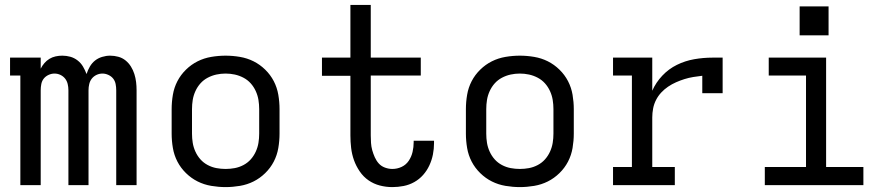

<svg xmlns="http://www.w3.org/2000/svg" viewBox="-20 -755 3640 783"><path d="M63 0V-447H21V-520H146V-475Q152 -487 161 -497.5Q170 -508 181.5 -515Q193 -522 206.5 -525Q220 -528 234 -528Q251 -528 267 -523.5Q283 -519 296.5 -508.5Q310 -498 318.5 -483.5Q327 -469 333 -453Q338 -469 346.5 -483.5Q355 -498 367.5 -508Q380 -518 396.5 -523Q413 -528 429 -528Q446 -528 462.5 -523.5Q479 -519 492 -508.5Q505 -498 514 -483.5Q523 -469 528 -453Q533 -437 535 -420.5Q537 -404 537 -387V0H454V-387Q454 -400 451.5 -412.5Q449 -425 441.5 -434.5Q434 -444 422 -449.5Q410 -455 398 -455Q385 -455 373.5 -449.5Q362 -444 354.5 -434.5Q347 -425 344 -412.5Q341 -400 341 -387V0H259V-387Q259 -400 256 -412.5Q253 -425 245.5 -434.5Q238 -444 226.5 -449.5Q215 -455 202 -455Q190 -455 178 -449.5Q166 -444 158.5 -434.5Q151 -425 148.5 -412.5Q146 -400 146 -387V0Z M900 8Q871 8 841.5 3Q812 -2 786 -15Q760 -28 738.5 -49Q717 -70 703.5 -96Q690 -122 685 -151.5Q680 -181 680 -210V-310Q680 -339 685 -368.5Q690 -398 703.5 -424Q717 -450 738.5 -471Q760 -492 786 -505Q812 -518 841.5 -523Q871 -528 900 -528Q929 -528 958.5 -523Q988 -518 1014 -505Q1040 -492 1061.5 -471Q1083 -450 1096.5 -424Q1110 -398 1115 -368.5Q1120 -339 1120 -310V-210Q1120 -181 1115 -151.5Q1110 -122 1096.5 -96Q1083 -70 1061.5 -49Q1040 -28 1014 -15Q988 -2 958.5 3Q929 8 900 8ZM900 -66Q919 -66 937.5 -69.5Q956 -73 973 -82Q990 -91 1002.5 -105Q1015 -119 1023 -136.5Q1031 -154 1034 -172.5Q1037 -191 1037 -210V-310Q1037 -329 1034 -347.5Q1031 -366 1023 -383.5Q1015 -401 1002.5 -415Q990 -429 973 -438Q956 -447 937.5 -451Q919 -455 900 -455Q881 -455 862.5 -451Q844 -447 827 -438Q810 -429 797.5 -415Q785 -401 777 -383.5Q769 -366 766 -347.5Q763 -329 763 -310V-210Q763 -191 766 -172.5Q769 -154 777 -136.5Q785 -119 797.5 -105Q810 -91 827 -82Q844 -73 862.5 -69.5Q881 -66 900 -66Z M1580 8Q1554 8 1529 1.5Q1504 -5 1483 -19.5Q1462 -34 1447 -56Q1432 -78 1423.5 -102Q1415 -126 1412 -151.5Q1409 -177 1409 -203V-446H1293V-520H1409V-735H1492V-520H1696V-447H1492V-203Q1492 -188 1493 -172.5Q1494 -157 1498 -142.5Q1502 -128 1508.5 -113.5Q1515 -99 1525 -88Q1535 -77 1550 -71.5Q1565 -66 1580 -66Q1600 -66 1618 -74.5Q1636 -83 1647 -99.5Q1658 -116 1662.5 -135.5Q1667 -155 1667 -175V-181H1750V-171Q1750 -148 1745.5 -125Q1741 -102 1731 -80.5Q1721 -59 1705.5 -41.5Q1690 -24 1669.5 -12.5Q1649 -1 1626 3.5Q1603 8 1580 8Z M2100 8Q2071 8 2041.5 3Q2012 -2 1986 -15Q1960 -28 1938.5 -49Q1917 -70 1903.5 -96Q1890 -122 1885 -151.5Q1880 -181 1880 -210V-310Q1880 -339 1885 -368.5Q1890 -398 1903.5 -424Q1917 -450 1938.5 -471Q1960 -492 1986 -505Q2012 -518 2041.5 -523Q2071 -528 2100 -528Q2129 -528 2158.5 -523Q2188 -518 2214 -505Q2240 -492 2261.5 -471Q2283 -450 2296.5 -424Q2310 -398 2315 -368.5Q2320 -339 2320 -310V-210Q2320 -181 2315 -151.5Q2310 -122 2296.5 -96Q2283 -70 2261.5 -49Q2240 -28 2214 -15Q2188 -2 2158.5 3Q2129 8 2100 8ZM2100 -66Q2119 -66 2137.5 -69.5Q2156 -73 2173 -82Q2190 -91 2202.5 -105Q2215 -119 2223 -136.5Q2231 -154 2234 -172.5Q2237 -191 2237 -210V-310Q2237 -329 2234 -347.5Q2231 -366 2223 -383.5Q2215 -401 2202.5 -415Q2190 -429 2173 -438Q2156 -447 2137.5 -451Q2119 -455 2100 -455Q2081 -455 2062.5 -451Q2044 -447 2027 -438Q2010 -429 1997.5 -415Q1985 -401 1977 -383.5Q1969 -366 1966 -347.5Q1963 -329 1963 -310V-210Q1963 -191 1966 -172.5Q1969 -154 1977 -136.5Q1985 -119 1997.5 -105Q2010 -91 2027 -82Q2044 -73 2062.5 -69.5Q2081 -66 2100 -66Z M2480 0V-74H2557V-447H2480V-520H2640V-385Q2655 -419 2681 -446.5Q2707 -474 2740.5 -490.5Q2774 -507 2811 -513.5Q2848 -520 2886 -520H2927V-375H2844V-446Q2826 -444 2807.5 -441Q2789 -438 2771.5 -432.5Q2754 -427 2737 -419.5Q2720 -412 2704.5 -401.5Q2689 -391 2676.5 -377.5Q2664 -364 2655.5 -347.5Q2647 -331 2643.5 -312.5Q2640 -294 2640 -276V-74H2732V0Z M3099 0V-74H3267V-447H3115V-520H3349V-74H3501V0ZM3241 -611V-729H3359V-611Z"/></svg>

Font: Nova Nerd Font
Style: Regular
Weight: 400
Designer: Belleve Invis
Foundry: Belleve Invis
Version: Version 24.1.4; ttfautohint (v1.8.4);Nerd Fonts 3.1.1